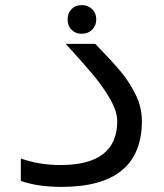

<svg xmlns="http://www.w3.org/2000/svg" viewBox="-20 -726 640 751"><path d="M61.5 -18.5V-106Q133.5 -80.5 217 -80.5Q438.5 -80.5 438.5 -252Q438.5 -290 411.5 -337.2Q384.5 -384.5 348.8 -427.8Q313 -471 258.5 -531L237 -554.5H352.5L365.5 -541Q419 -486 452.8 -445.5Q486.5 -405 510.8 -355.5Q535 -306 535 -253Q535 5 220.5 5Q126.5 5 61.5 -18.5ZM244.5 -650Q244.5 -675 259.8 -690.5Q275 -706 299.5 -706Q324.5 -706 340.5 -690.2Q356.5 -674.5 356.5 -650Q356.5 -625.5 340.5 -609.8Q324.5 -594 299.5 -594Q275 -594 259.8 -609.5Q244.5 -625 244.5 -650Z"/></svg>

Font: JuliaMono Medium
Style: Regular
Weight: 500
Monospace: yes
Designer: cormullion
Foundry: corm
Version: Version 0.054; ttfautohint (v1.8.4)